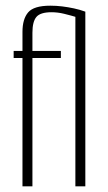

<svg xmlns="http://www.w3.org/2000/svg" viewBox="-20 -655 381 675"><path d="M59 0V-451H28V-476H59V-543Q59 -588 79 -611.5Q99 -635 157 -635Q178 -635 198.5 -632.5Q219 -630 240 -625.5Q261 -621 280 -614V0H245V-609L255 -593Q228 -601 205.5 -606.5Q183 -612 161 -612Q122 -612 108 -595.5Q94 -579 94 -540V-476H194V-451H94V0Z"/></svg>

Font: Alumni Sans ExtraLight
Style: Regular
Weight: 250
Version: Version 1.018